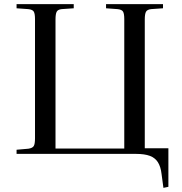

<svg xmlns="http://www.w3.org/2000/svg" viewBox="-20 -743 879 927"><path d="M769 164 760 97Q756 62 742.5 40.5Q729 19 703.5 9.5Q678 0 637 0H60V-20L117 -25Q137 -28 143 -38Q149 -48 149 -75V-651Q149 -677 143 -687Q137 -697 116 -699L60 -703V-723H336V-703L278 -699Q259 -697 253.5 -686Q248 -675 248 -649V-26H580V-651Q580 -677 574 -687Q568 -697 547 -699L492 -703V-723H767V-703L710 -699Q691 -697 685 -686.5Q679 -676 679 -649V-27H793V159Z"/></svg>

Font: Literata 60pt
Style: Regular
Weight: 400
Designer: Latin by Veronika Burian and Jose Scaglione. Greek by Irene Vlachou. Cyrillic by Vera Evstafieva.
Foundry: TypeTogether
Version: Version 3.002